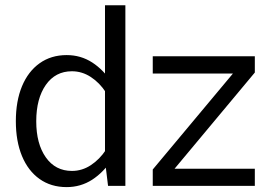

<svg xmlns="http://www.w3.org/2000/svg" viewBox="-20 -725 1043 749"><path d="M575.9 -438.2H888.7L575.9 -63.8V0H974.1V-66.7H660.9L974.1 -442.1V-505.4H575.9ZM469.1 -704.5H389.6V-97.6L401.5 0H469.1ZM41.8 -252.1Q41.8 -174.1 65.8 -116.2Q89.8 -58.4 134.3 -26.8Q178.9 4.9 239.9 4.9Q294.7 4.9 339.5 -23.9Q384.3 -52.8 418.6 -105.3L393.4 -140.7Q368.7 -103.3 334.5 -80.8Q300.3 -58.2 260.7 -58.2Q196.1 -58.2 158.8 -111.1Q121.4 -164.1 121.4 -251.9Q121.4 -340.3 158.7 -393.7Q196 -447 260.6 -447Q300 -447 334.3 -424.6Q368.6 -402.3 393.4 -364.2L418.6 -400.1Q384.3 -452.5 339.7 -481.3Q295 -510.1 240.2 -510.1Q179.2 -510.1 134.5 -478.2Q89.8 -446.3 65.8 -388.5Q41.8 -330.7 41.8 -252.1Z"/></svg>

Font: Estedad VF
Style: Regular
Weight: 100
Designer: Amin Abedi
Version: Version 7.3